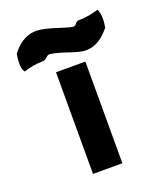

<svg xmlns="http://www.w3.org/2000/svg" viewBox="-133 -793 760 891"><g transform="rotate(-20 247.0 -347.0)"><path d="M132 -561C152 -561 157 -583 173 -581C228 -575 294 -540 337 -540C393 -540 428 -573 457 -608C465 -649 462 -680 452 -699C422 -690 392 -683 355 -683C336 -683 336 -662 319 -663C280 -669 202 -704 151 -704C95 -704 58 -671 30 -635C24 -602 23 -566 33 -551L37 -545C66 -554 95 -561 132 -561ZM317 10V-492H172V10Z"/></g></svg>

Font: Bluebird
Style: SfBdNrw
Weight: 700
Designer: Jasper
Foundry: Cannot Into Space Fonts
Version: Version 0.98